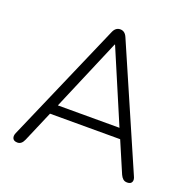

<svg xmlns="http://www.w3.org/2000/svg" viewBox="-126 -838 975 972"><g transform="rotate(20 361.0 -352.5)"><path d="M67 6Q47 6 41 -6.5Q35 -19 43 -37L324 -683Q336 -711 361 -711Q386 -711 398 -683L679 -37Q688 -19 682.5 -6.5Q677 6 658 6Q644 6 635.5 -1.5Q627 -9 621 -22L550 -188H172L101 -22Q89 6 67 6ZM360 -629 195 -241H527L362 -629Z"/></g></svg>

Font: Nunito Light
Style: Regular
Weight: 300
Designer: Vernon Adams
Foundry: Vernon Adams
Version: Version 3.601; ttfautohint (v1.8.2.53-6de2)